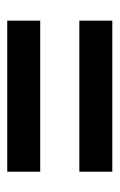

<svg xmlns="http://www.w3.org/2000/svg" viewBox="80 -617 330 530"><g transform="rotate(-90 245.0 -352.0)"><path d="M36 -406H453V-497H36ZM36 -207H453V-298H36Z"/></g></svg>

Font: Noto Sans Sinhala UI Condensed SemiBold
Style: Regular
Weight: 600
Width: 3
Designer: Jelle Bosma - Monotype Design Team
Foundry: Monotype Imaging Inc.
Version: Version 2.006